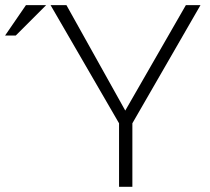

<svg xmlns="http://www.w3.org/2000/svg" viewBox="-44 -718 808 738"><path d="M55.7 -698.2H133.3L16.6 -581.5H-24.4ZM150.4 -698.2H211.4L437.5 -293L670.4 -698.2H726.6L464.8 -244.1V0H413.6V-244.1Z"/></svg>

Font: Sansation Light
Style: Light
Weight: 300
Designer: Bernd Montag
Version: Version 1.301